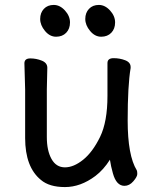

<svg xmlns="http://www.w3.org/2000/svg" viewBox="-20 -731 630 779"><path d="M447 -640Q447 -614 431.5 -598Q416 -582 390.5 -582Q365 -582 345.5 -605.5Q326 -629 326 -654Q326 -679 341 -695Q356 -711 381 -711Q406 -711 426.5 -688.5Q447 -666 447 -640ZM264 -640Q264 -614 248.5 -598Q233 -582 207.5 -582Q182 -582 162.5 -605.5Q143 -629 143 -654Q143 -679 158 -695Q173 -711 198 -711Q223 -711 243.5 -688.5Q264 -666 264 -640ZM510 -459V-455Q498 -384 498 -242Q498 -100 535 -40Q537 -36 537 -25Q537 -14 521 4.5Q505 23 485 23Q452 23 438 -28Q430 -56 426 -83Q400 -42 367 -17Q307 28 243.5 28Q180 28 146 -1Q82 -53 82 -171V-368L79 -474Q79 -494 103 -494Q127 -494 149.5 -485Q172 -476 172 -456L170 -368V-175Q170 -120 189 -86Q208 -52 243.5 -52Q279 -52 317.5 -83Q356 -114 386 -175.5Q416 -237 416 -342V-475Q416 -495 441 -495Q466 -495 488 -486.5Q510 -478 510 -459Z"/></svg>

Font: LXGW ZhenKai
Style: Regular
Weight: 400
Designer: LXGW / Fontworks Inc.
Foundry: LXGW / Fontworks Inc.
Version: Version 0.800;June 8, 2025